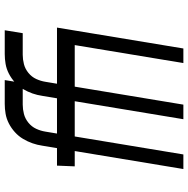

<svg xmlns="http://www.w3.org/2000/svg" viewBox="-12 -762 775 790"><g transform="rotate(-90 375.0 -367.5)"><path d="M74 0 148 -447H85L88 -520H160L170 -580Q173 -601 180 -621Q187 -641 198 -659.5Q209 -678 225.5 -693Q242 -708 261.5 -718Q281 -728 301.5 -731.5Q322 -735 342 -735H440L428 -661H339Q320 -661 300.5 -656Q281 -651 264.5 -637.5Q248 -624 239.5 -605.5Q231 -587 228 -568L220 -520H358L355 -447H208L134 0ZM279 0 353 -447H290L293 -520H365L375 -580Q378 -601 385 -621Q392 -641 403 -659.5Q414 -678 430.5 -693Q447 -708 466.5 -718Q486 -728 506.5 -731.5Q527 -735 547 -735H645L633 -661H544Q525 -661 505.5 -656Q486 -651 469.5 -637.5Q453 -624 444.5 -605.5Q436 -587 433 -568L425 -520H563L560 -447H413L339 0ZM510 0 584 -447H503L507 -520H656L570 0Z"/></g></svg>

Font: Iosevka Aile
Style: Italic
Weight: 400
Italic angle: -9°
Designer: Belleve Invis
Foundry: Belleve Invis
Version: Version 28.0.1; ttfautohint (v1.8.4)